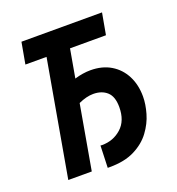

<svg xmlns="http://www.w3.org/2000/svg" viewBox="-128 -798 842 912"><g transform="rotate(-20 293.0 -341.5)"><path d="M261.7 9.8 265.6 -101.6Q271 -101.6 273.9 -101.1Q330.6 -101.1 371.3 -137.5Q412.1 -173.8 412.1 -243.2Q412.1 -296.4 385.7 -320.1Q359.4 -343.8 316.4 -343.8Q282.7 -343.8 241.7 -325.2L184.6 0H65.9L168.9 -585H62L81.5 -693.4H488.8L469.2 -585H287.6L262.2 -441.4Q282.7 -447.8 303.2 -450.9Q323.7 -454.1 342.3 -454.1Q401.9 -454.1 445.1 -428.2Q488.3 -402.3 511.7 -356.7Q535.2 -311 535.2 -251.5Q535.2 -212.9 522.2 -167.7Q509.3 -122.6 479.2 -82Q449.2 -41.5 398.4 -15.9Q347.7 9.8 272 9.8Z"/></g></svg>

Font: CaskaydiaCove NFP SemiBold
Style: Italic
Weight: 600
Italic angle: -10°
Designer: Aaron Bell
Foundry: Saja Typeworks
Version: Version 2111.001; VTT 6.35;Nerd Fonts 3.1.1